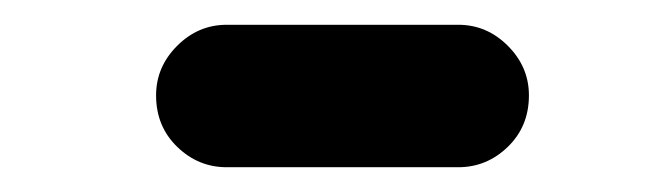

<svg xmlns="http://www.w3.org/2000/svg" viewBox="-20 -747 540 155"><path d="M163 -612Q140 -612 123 -628.5Q106 -645 106 -670Q106 -693 123 -710Q140 -727 163 -727H350Q373 -727 390 -710Q407 -693 407 -670Q407 -645 390 -628.5Q373 -612 350 -612Z"/></svg>

Font: VDS
Style: Bold
Weight: 700
Designer: artmaker
Foundry: artmaker
Version: Version 1.000 2009 initial release